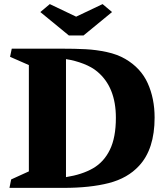

<svg xmlns="http://www.w3.org/2000/svg" viewBox="-20 -912 807 932"><path d="M120.1 -80.1V-596.2L28.8 -636.2L37.1 -675.8H275.9Q344.7 -675.8 396 -673.1Q447.3 -670.4 498.3 -659.4Q549.3 -648.4 587.9 -626Q663.6 -582 697 -508.1Q730.5 -434.1 730.5 -341.3Q730.5 -188 654.8 -106.9Q599.6 -46.9 508.3 -23.4Q417 0 289.1 0H25.9L34.2 -41ZM542.5 -340.3Q542.5 -489.3 452.1 -564.5Q426.3 -586.4 385.5 -602.3Q344.7 -618.2 300.3 -625V-52.2Q378.4 -64.5 431.4 -95Q484.4 -125.5 513.4 -185.1Q542.5 -244.6 542.5 -340.3ZM175.8 -853.5 221.7 -892.1 349.6 -831.1 478 -892.1 523.9 -853.5 385.3 -739.7H314.5Z"/></svg>

Font: Vesper Libre Heavy
Style: Regular
Weight: 900
Designer: Robert Keller & Kimya Gandhi
Foundry: Mota Italic
Version: Version 1.058